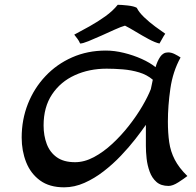

<svg xmlns="http://www.w3.org/2000/svg" viewBox="-20 -781 832 813"><path d="M597.7 -162.6V-252.4Q579.6 -226.1 552.7 -191.7Q525.9 -157.2 491.9 -121.6Q458 -85.9 418.9 -55.7Q379.9 -25.4 337.4 -6.6Q294.9 12.2 251.5 12.2Q189.5 12.2 149.7 -16.8Q109.9 -45.9 90.8 -94Q71.8 -142.1 71.8 -198.7Q71.8 -274.4 98.1 -341.1Q124.5 -407.7 172.4 -458.5Q220.2 -509.3 285.4 -538.1Q350.6 -566.9 428.2 -566.9Q464.8 -566.9 504.6 -557.1Q544.4 -547.4 579.8 -531.5Q615.2 -515.6 638.7 -496.6Q646 -522 658.4 -540.5Q670.9 -559.1 691.9 -559.1Q705.6 -559.1 719.7 -552Q733.9 -544.9 744.6 -537.6Q711.9 -478.5 701.4 -405.8Q690.9 -333 690.9 -266.1Q690.9 -218.3 696.5 -179Q702.1 -139.6 720 -105Q737.8 -70.3 773.4 -35.6Q759.8 -24.9 735.6 -9.3Q711.4 6.3 693.8 6.3Q661.6 6.3 642.6 -10.5Q623.5 -27.3 613.8 -54Q604 -80.6 600.8 -109.6Q597.7 -138.7 597.7 -162.6ZM164.6 -250Q164.6 -206.5 178 -171.1Q191.4 -135.7 220.7 -115Q250 -94.2 297.9 -94.2Q337.4 -94.2 377.7 -115.7Q418 -137.2 455.8 -172.4Q493.7 -207.5 526.1 -249Q558.6 -290.5 582.5 -331.3Q606.4 -372.1 618.7 -403.8Q620.6 -413.6 622.8 -423.3Q625 -433.1 627 -443.4Q602.5 -464.4 569.3 -474.4Q536.1 -484.4 500 -487.3Q463.9 -490.2 431.6 -490.2Q357.4 -490.2 296.9 -462.6Q236.3 -435.1 200.4 -381.3Q164.6 -327.6 164.6 -250ZM319.3 -596.7Q314.9 -607.4 308.1 -616.5Q301.3 -625.5 294.4 -634.3Q323.7 -649.9 358.9 -669.4Q394 -689 426 -711.9Q458 -734.9 478.5 -760.7Q493.7 -760.7 520.3 -757.8Q546.9 -754.9 559.1 -748Q568.4 -729 590.3 -708Q612.3 -687 637 -668.7Q661.6 -650.4 679.7 -638.2Q672.9 -628.4 667.2 -617.7Q661.6 -606.9 655.3 -596.7Q637.2 -600.6 609.9 -615.2Q582.5 -629.9 555.2 -646.5Q527.8 -663.1 509.3 -672.4Q493.2 -668 466.1 -655.8Q439 -643.6 409.2 -630.1Q379.4 -616.7 354.7 -606.7Q330.1 -596.7 319.3 -596.7Z"/></svg>

Font: Lumanosimo
Style: Regular
Weight: 400
Designer: The DocRepair Project, Eduardo Rodriguez Tunni
Foundry: Google
Version: Version 1.010